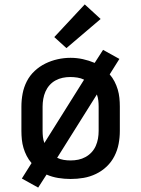

<svg xmlns="http://www.w3.org/2000/svg" viewBox="-20 -803 640 870"><path d="M153 47 79 6 123 -64Q110 -79 101 -96.5Q92 -114 86.5 -132.5Q81 -151 79 -170.5Q77 -190 77 -210V-320Q77 -350 82.5 -379Q88 -408 101.5 -434.5Q115 -461 137 -481.5Q159 -502 185.5 -515Q212 -528 241 -534.5Q270 -541 300 -541Q328 -541 355.5 -535Q383 -529 409 -518L447 -577L521 -536L477 -466Q490 -451 499 -433.5Q508 -416 513.5 -397.5Q519 -379 521 -359.5Q523 -340 523 -320V-210Q523 -180 517.5 -151Q512 -122 498.5 -95.5Q485 -69 463.5 -48.5Q442 -28 415 -15Q388 -2 359 3Q330 8 300 8Q272 8 244 3.5Q216 -1 191 -12ZM181 -155 361 -442Q347 -449 330.5 -451.5Q314 -454 298 -454Q281 -454 264 -450.5Q247 -447 231.5 -438.5Q216 -430 204.5 -417Q193 -404 186 -388Q179 -372 176 -354.5Q173 -337 173 -320V-210Q173 -196 174.5 -182.5Q176 -169 181 -155ZM300 -76Q318 -76 335 -79.5Q352 -83 367.5 -91.5Q383 -100 395 -113Q407 -126 414 -142Q421 -158 424 -175Q427 -192 427 -210V-320Q427 -334 425.5 -347.5Q424 -361 419 -375L239 -88Q253 -81 268.5 -78.5Q284 -76 300 -76ZM281 -585 226 -635 364 -783 436 -717Z"/></svg>

Font: Iosevka Curly Medium Extended
Style: Regular
Weight: 500
Width: 7
Monospace: yes
Designer: Belleve Invis
Foundry: Belleve Invis
Version: Version 11.1.0; ttfautohint (v1.8.3)